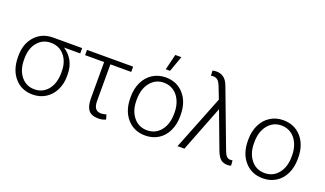

<svg xmlns="http://www.w3.org/2000/svg" viewBox="-74 -1224 2880 1704"><g transform="rotate(20 1366.0 -372.0)"><path d="M552.7 -478H399.4Q452.6 -444.8 482.2 -389.9Q511.7 -335 511.7 -263.2V-247.1Q511.7 -174.8 482.4 -115.7Q453.1 -56.6 399.7 -23.4Q346.2 9.8 278.8 9.8Q173.8 9.8 109.1 -64.2Q44.4 -138.2 44.4 -260.3V-272Q44.4 -385.7 109.6 -457Q174.8 -528.3 279.8 -528.3H552.7ZM103 -255.9Q103 -159.7 151.4 -99.6Q199.7 -39.6 278.8 -39.6Q356.4 -39.6 405 -99.4Q453.6 -159.2 453.6 -260.7V-272Q453.6 -362.3 405.3 -420.2Q356.9 -478 277.3 -478Q199.2 -478 151.1 -419.7Q103 -361.3 103 -268.1Z M1034.2 -478.5H837.4V-133.8Q837.4 -86.9 854.2 -63.7Q871.1 -40.5 908.2 -40.5Q924.8 -40.5 956.5 -48.8L969.2 -5.4Q941.4 9.8 897 9.8Q835 9.8 806.6 -25.6Q778.3 -61 778.3 -136.2V-478.5H598.6V-528.3H1034.2Z M1105.5 -272Q1105.5 -348.1 1135 -409.2Q1164.6 -470.2 1218.5 -504.2Q1272.5 -538.1 1340.8 -538.1Q1446.3 -538.1 1511.7 -464.1Q1577.1 -390.1 1577.1 -268.1V-255.9Q1577.1 -179.2 1547.6 -117.9Q1518.1 -56.6 1464.4 -23.4Q1410.6 9.8 1341.8 9.8Q1236.8 9.8 1171.1 -64.2Q1105.5 -138.2 1105.5 -260.3ZM1164.1 -255.9Q1164.1 -161.1 1213.1 -100.3Q1262.2 -39.6 1341.8 -39.6Q1420.9 -39.6 1470 -100.3Q1519 -161.1 1519 -260.7V-272Q1519 -332.5 1496.6 -382.8Q1474.1 -433.1 1433.6 -460.7Q1393.1 -488.3 1340.8 -488.3Q1262.7 -488.3 1213.4 -427Q1164.1 -365.7 1164.1 -266.6ZM1350.1 -753.9H1407.7L1354.5 -605.5H1314Z M1744.6 -741.2Q1820.8 -741.2 1854 -666.5L1866.7 -634.8L2064 -110.8Q2077.6 -74.7 2091.8 -60.5Q2106 -46.4 2126.5 -46.4L2147.5 -48.3L2151.4 0Q2139.6 5.4 2118.2 5.4Q2080.1 5.4 2055.2 -14.2Q2030.3 -33.7 2008.8 -88.9L1879.4 -434.1L1710.4 0H1645.5L1849.1 -513.7L1803.7 -630.4L1796.4 -646.5Q1774.9 -691.4 1733.4 -691.4L1710.4 -689.5L1708 -735.8Q1724.1 -741.2 1744.6 -741.2Z M2215.8 -272Q2215.8 -348.1 2245.4 -409.2Q2274.9 -470.2 2328.9 -504.2Q2382.8 -538.1 2451.2 -538.1Q2556.6 -538.1 2622.1 -464.1Q2687.5 -390.1 2687.5 -268.1V-255.9Q2687.5 -179.2 2658 -117.9Q2628.4 -56.6 2574.7 -23.4Q2521 9.8 2452.1 9.8Q2347.2 9.8 2281.5 -64.2Q2215.8 -138.2 2215.8 -260.3ZM2274.4 -255.9Q2274.4 -161.1 2323.5 -100.3Q2372.6 -39.6 2452.1 -39.6Q2531.2 -39.6 2580.3 -100.3Q2629.4 -161.1 2629.4 -260.7V-272Q2629.4 -332.5 2606.9 -382.8Q2584.5 -433.1 2543.9 -460.7Q2503.4 -488.3 2451.2 -488.3Q2373 -488.3 2323.7 -427Q2274.4 -365.7 2274.4 -266.6Z"/></g></svg>

Font: RobotoInd Light
Style: Regular
Weight: 300
Designer: Google
Version: Version 2.001151; 2014